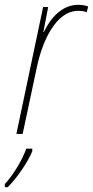

<svg xmlns="http://www.w3.org/2000/svg" viewBox="-54 -556 386 797"><path d="M14 0H40L99 -277C122 -387 179 -511 270 -511C285 -511 298 -509 306 -505L312 -529C303 -533 288 -536 270 -536C205 -536 156 -483 128 -423H126L146 -527H125ZM-34 208V221H-22C16 184 62 116 80 72V61H55C39 109 -4 177 -34 208Z"/></svg>

Font: Noto Sans Condensed Thin
Style: Italic
Weight: 100
Width: 3
Italic angle: -12°
Designer: Monotype Design Team
Foundry: Monotype Imaging Inc.
Version: Version 2.013